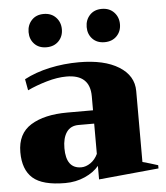

<svg xmlns="http://www.w3.org/2000/svg" viewBox="-53 -776 721 833"><g transform="rotate(-5 308.0 -359.5)"><path d="M96 -656Q96 -687 115.5 -708Q135 -729 168 -729Q201 -729 221 -708Q241 -687 241 -656Q241 -625 221 -604.5Q201 -584 168 -584Q135 -584 115.5 -604.5Q96 -625 96 -656ZM349 -656Q349 -687 368.5 -708Q388 -729 421 -729Q454 -729 474 -708Q494 -687 494 -656Q494 -625 474 -604.5Q454 -584 421 -584Q388 -584 368.5 -604.5Q349 -625 349 -656ZM15 -140Q15 -221 74 -257.5Q133 -294 233 -294H345V-355Q345 -450 243 -450Q203 -450 156.5 -436.5Q110 -423 72 -405L63 -454Q112 -480 174 -493.5Q236 -507 302 -507Q412 -507 475.5 -467.5Q539 -428 539 -361V-52Q572 -43 606 -32V-18L345 7V-52Q323 -25 283.5 -7.5Q244 10 198 10Q99 10 57 -27Q15 -64 15 -140ZM345 -104V-236H277Q242 -236 224.5 -210.5Q207 -185 207 -141Q207 -52 273 -52Q293 -52 313 -65.5Q333 -79 345 -104Z"/></g></svg>

Font: Trirong Black
Style: Regular
Weight: 900
Designer: Katatrad Team
Foundry: CadsonDemak
Version: Version 1.001